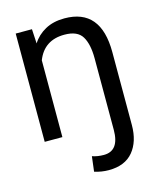

<svg xmlns="http://www.w3.org/2000/svg" viewBox="-113 -629 757 913"><g transform="rotate(-15 266.0 -172.0)"><path d="M309 204Q274 204 239 193L248 119Q274 128 305 128Q381 128 381 25V-327Q381 -397 358 -435Q335 -473 271 -473Q171 -473 136 -383V-5H49V-538H129L133 -467Q156 -504 196 -526Q236 -548 291 -548Q470 -548 470 -334V25Q470 106 429.5 155Q389 204 309 204Z"/></g></svg>

Font: LXGW 975 Gothic SC
Style: Regular
Weight: 400
Version: Version 2.01;February 25, 2021